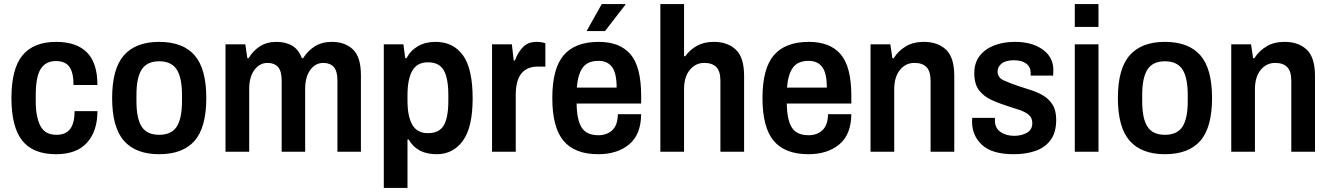

<svg xmlns="http://www.w3.org/2000/svg" viewBox="-20 -743 6512 940"><path d="M254 12Q142 12 89 -54.5Q36 -121 36 -263Q36 -407 90.5 -472.5Q145 -538 255 -538Q354 -538 405.5 -486.5Q457 -435 457 -327H340Q340 -387 320 -415.5Q300 -444 254 -444Q203 -444 179 -405Q155 -366 155 -278V-247Q155 -171 177.5 -127Q200 -83 257 -83Q301 -83 323 -111Q345 -139 345 -199H457Q457 -101 406 -44.5Q355 12 254 12Z M759 12Q645 12 587 -53.5Q529 -119 529 -263Q529 -407 587 -472.5Q645 -538 759 -538Q875 -538 932.5 -472.5Q990 -407 990 -263Q990 -119 932.5 -53.5Q875 12 759 12ZM759 -83Q819 -83 845 -122.5Q871 -162 871 -248V-278Q871 -363 845 -403Q819 -443 759 -443Q700 -443 674 -403Q648 -363 648 -278V-248Q648 -162 674 -122.5Q700 -83 759 -83Z M1084 0V-526H1181L1191 -458H1197Q1219 -495 1253 -516.5Q1287 -538 1334 -538Q1378 -538 1410 -519.5Q1442 -501 1458 -458H1464Q1487 -495 1522 -516.5Q1557 -538 1605 -538Q1669 -538 1708 -501Q1747 -464 1747 -375V0H1632V-349Q1632 -395 1614 -415Q1596 -435 1563 -435Q1524 -435 1499 -400.5Q1474 -366 1474 -307V0H1359V-349Q1359 -395 1341 -415Q1323 -435 1290 -435Q1251 -435 1225.5 -400.5Q1200 -366 1200 -307V0Z M1859 177V-526H1955L1964 -458H1970Q1990 -496 2026.5 -517Q2063 -538 2112 -538Q2199 -538 2246.5 -472.5Q2294 -407 2294 -261Q2294 -119 2246 -53.5Q2198 12 2118 12Q2021 12 1981 -60H1975V177ZM2075 -91Q2130 -91 2152.5 -129Q2175 -167 2175 -250V-277Q2175 -360 2152.5 -399Q2130 -438 2075 -438Q2022 -438 1998.5 -396.5Q1975 -355 1975 -277V-251Q1975 -172 1999 -131.5Q2023 -91 2075 -91Z M2389 0V-526H2486L2495 -447H2501Q2515 -486 2540 -512Q2565 -538 2607 -538Q2620 -538 2631.5 -536Q2643 -534 2650 -531V-417H2613Q2560 -417 2532.5 -383Q2505 -349 2505 -277V0Z M2852 -591 2926 -723H3042V-720L2942 -591ZM2909 12Q2794 12 2739 -53.5Q2684 -119 2684 -263Q2684 -408 2740 -473Q2796 -538 2911 -538Q3015 -538 3067 -477Q3119 -416 3119 -274V-236H2803Q2804 -157 2827.5 -119Q2851 -81 2910 -81Q2951 -81 2977.5 -105.5Q3004 -130 3005 -184H3119Q3118 -84 3060 -36Q3002 12 2909 12ZM2804 -314H2999Q2999 -385 2976.5 -415Q2954 -445 2910 -445Q2857 -445 2833 -412Q2809 -379 2804 -314Z M3213 0V-723H3329V-468H3335Q3358 -500 3392.5 -519Q3427 -538 3475 -538Q3542 -538 3582.5 -500Q3623 -462 3623 -371V0H3507V-347Q3507 -394 3487 -414.5Q3467 -435 3428 -435Q3385 -435 3357 -400.5Q3329 -366 3329 -307V0Z M3938 12Q3823 12 3768 -53.5Q3713 -119 3713 -263Q3713 -408 3769 -473Q3825 -538 3940 -538Q4044 -538 4096 -477Q4148 -416 4148 -274V-236H3832Q3833 -157 3856.5 -119Q3880 -81 3939 -81Q3980 -81 4006.5 -105.5Q4033 -130 4034 -184H4148Q4147 -84 4089 -36Q4031 12 3938 12ZM3833 -314H4028Q4028 -385 4005.5 -415Q3983 -445 3939 -445Q3886 -445 3862 -412Q3838 -379 3833 -314Z M4242 0V-526H4339L4349 -458H4355Q4379 -495 4415.5 -516.5Q4452 -538 4503 -538Q4571 -538 4611.5 -500Q4652 -462 4652 -371V0H4536V-347Q4536 -394 4516 -414.5Q4496 -435 4457 -435Q4414 -435 4386 -400.5Q4358 -366 4358 -307V0Z M4943 12Q4837 12 4788 -33.5Q4739 -79 4739 -147Q4739 -153 4739.5 -157.5Q4740 -162 4740 -166H4851Q4851 -161 4851 -153Q4851 -115 4879 -96.5Q4907 -78 4945 -78Q4981 -78 5007.5 -93Q5034 -108 5034 -140Q5034 -166 5017 -180.5Q5000 -195 4972 -204.5Q4944 -214 4912 -224Q4874 -236 4836.5 -252.5Q4799 -269 4774.5 -299.5Q4750 -330 4750 -385Q4750 -435 4776 -469Q4802 -503 4847 -520.5Q4892 -538 4949 -538Q5033 -538 5085 -500.5Q5137 -463 5137 -400Q5137 -392 5136.5 -384.5Q5136 -377 5136 -373H5026V-386Q5026 -415 5004.5 -431.5Q4983 -448 4944 -448Q4904 -448 4884 -432Q4864 -416 4864 -393Q4864 -363 4894 -349.5Q4924 -336 4965 -322Q4996 -312 5028.5 -301.5Q5061 -291 5088.5 -274.5Q5116 -258 5133.5 -230Q5151 -202 5151 -156Q5151 -95 5124 -58Q5097 -21 5050 -4.5Q5003 12 4943 12Z M5242 -611V-723H5358V-611ZM5242 0V-526H5358V0Z M5683 12Q5569 12 5511 -53.5Q5453 -119 5453 -263Q5453 -407 5511 -472.5Q5569 -538 5683 -538Q5799 -538 5856.5 -472.5Q5914 -407 5914 -263Q5914 -119 5856.5 -53.5Q5799 12 5683 12ZM5683 -83Q5743 -83 5769 -122.5Q5795 -162 5795 -248V-278Q5795 -363 5769 -403Q5743 -443 5683 -443Q5624 -443 5598 -403Q5572 -363 5572 -278V-248Q5572 -162 5598 -122.5Q5624 -83 5683 -83Z M6008 0V-526H6105L6115 -458H6121Q6145 -495 6181.5 -516.5Q6218 -538 6269 -538Q6337 -538 6377.5 -500Q6418 -462 6418 -371V0H6302V-347Q6302 -394 6282 -414.5Q6262 -435 6223 -435Q6180 -435 6152 -400.5Q6124 -366 6124 -307V0Z"/></svg>

Font: Archivo SemiCondensed SemiBold
Style: Regular
Weight: 600
Width: 4
Designer: Hector Gatti
Foundry: Omnibus-Type
Version: Version 2.001; ttfautohint (v1.8.3)